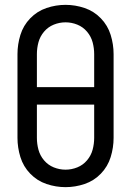

<svg xmlns="http://www.w3.org/2000/svg" viewBox="-20 -763 540 791"><path d="M250 8Q210 8 171.5 -5Q133 -18 104.5 -47.5Q76 -77 64 -116Q52 -155 52 -195V-540Q52 -580 64 -619Q76 -658 104.5 -687.5Q133 -717 171.5 -730Q210 -743 250 -743Q290 -743 328.5 -730Q367 -717 395.5 -687.5Q424 -658 436 -619Q448 -580 448 -540V-195Q448 -155 436 -116Q424 -77 395.5 -47.5Q367 -18 328.5 -5Q290 8 250 8ZM250 -64Q275 -64 298.5 -73.5Q322 -83 338.5 -102.5Q355 -122 361.5 -146Q368 -170 368 -195V-332H132V-195Q132 -170 138.5 -146Q145 -122 161.5 -102.5Q178 -83 201.5 -73.5Q225 -64 250 -64ZM132 -404H368V-540Q368 -565 361.5 -589Q355 -613 338.5 -632.5Q322 -652 298.5 -661.5Q275 -671 250 -671Q225 -671 201.5 -661.5Q178 -652 161.5 -632.5Q145 -613 138.5 -589Q132 -565 132 -540Z"/></svg>

Font: Iosevka SS01
Style: Regular
Weight: 400
Monospace: yes
Designer: Belleve Invis
Foundry: Belleve Invis
Version: 2.3.3; ttfautohint (v1.8.3)